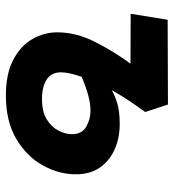

<svg xmlns="http://www.w3.org/2000/svg" viewBox="9 -568 568 626"><g transform="rotate(90 293.0 -255.0)"><path d="M291.5 9.8Q220.7 9.8 175 -14.2Q129.4 -38.1 107.4 -76.4Q85.4 -114.7 85.4 -157.7Q85.4 -218.8 116.2 -280Q147 -341.3 187.5 -396.5L24.9 -397L44.4 -517.6L320.8 -518.6L345.2 -444.3Q303.7 -388.2 273.9 -335.4Q292 -345.7 317.4 -353.5Q342.8 -361.3 384.3 -361.3Q430.2 -361.3 467.3 -344.7Q504.4 -328.1 526.4 -296.4Q548.3 -264.6 548.3 -219.2Q548.3 -162.6 519 -110.1Q489.7 -57.6 432.6 -23.9Q375.5 9.8 291.5 9.8ZM230.5 -237.3Q215.8 -194.8 215.8 -170.4Q215.8 -138.2 239.5 -123Q263.2 -107.9 303.2 -107.9Q344.2 -107.9 369.4 -123.5Q394.5 -139.2 406 -161.9Q417.5 -184.6 417.5 -205.6Q417.5 -237.8 393.3 -252Q369.1 -266.1 340.3 -266.1Q320.8 -266.1 294.2 -259.5Q267.6 -252.9 230.5 -237.3Z"/></g></svg>

Font: Cascadia Code PL
Style: Bold Italic
Weight: 700
Italic angle: -10°
Monospace: yes
Designer: Aaron Bell
Foundry: Saja Typeworks
Version: Version 2404.023; ttfautohint (v1.8.4)